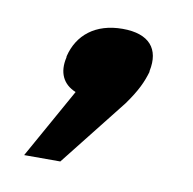

<svg xmlns="http://www.w3.org/2000/svg" viewBox="-42 -156 320 319"><g transform="rotate(10 118.0 3.5)"><path d="M58 -53V-51C52 -25 61 -6 83 3L17 121H78L168 7C186 -18 193 -34 198 -51V-53C206 -91 187 -114 142 -114C96 -114 67 -90 58 -53Z"/></g></svg>

Font: LT Wave Medium
Style: Italic
Weight: 500
Designer: Daniel Lyons
Version: Version 2.5 (Glyphs App)